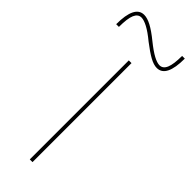

<svg xmlns="http://www.w3.org/2000/svg" viewBox="-369 -978 1001 1001"><g transform="rotate(45 131.0 -477.5)"><path d="M121 0V-730H141V0ZM252 -805Q229 -805 199 -821.5Q169 -838 125 -872Q85 -905 56.5 -920Q28 -935 10 -935Q-15 -935 -27 -907Q-39 -879 -39 -817H-59Q-59 -955 10 -955Q33 -955 63.5 -939Q94 -923 137 -888Q178 -855 206 -840Q234 -825 252 -825Q277 -825 289 -853.5Q301 -882 301 -943H321Q321 -805 252 -805Z"/></g></svg>

Font: M PLUS 1 Thin
Style: Regular
Weight: 100
Designer: Coji Morishita
Foundry: UNDERFOREST DESIGN
Version: Version 1.001